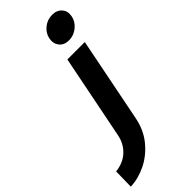

<svg xmlns="http://www.w3.org/2000/svg" viewBox="-404 -759 997 997"><g transform="rotate(-45 95.0 -260.0)"><path d="M32 -38Q22 15 -14.5 49.5Q-51 84 -108 90L-110 200Q-53 198 3.5 170.5Q60 143 103 90.5Q146 38 160 -37L252 -500H124ZM201 -564Q165 -564 147 -587Q129 -610 135 -642Q141 -675 168.5 -697.5Q196 -720 232 -720Q267 -720 286 -697.5Q305 -675 298 -642Q292 -610 264 -587Q236 -564 201 -564Z"/></g></svg>

Font: Albert Sans
Style: Bold Italic
Weight: 700
Italic angle: -11.25°
Designer: Andreas Rasmussen
Foundry: a.Foundry
Version: Version 1.025